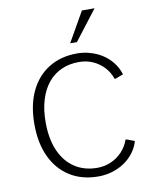

<svg xmlns="http://www.w3.org/2000/svg" viewBox="-103 -1039 887 1124"><g transform="rotate(-10 341.0 -477.0)"><path d="M390.1 9.8Q293.9 9.8 222.7 -34.2Q151.4 -78.1 112.3 -160.2Q73.2 -242.2 73.2 -355.5Q73.2 -469.7 112.3 -551.5Q151.4 -633.3 222.7 -677.2Q293.9 -721.2 390.1 -721.2Q423.3 -721.2 454.6 -713.9Q485.8 -706.5 514.2 -692.6Q542.5 -678.7 566.2 -658.4Q589.8 -638.2 607.4 -612.1Q625 -585.9 634.8 -554.2L588.9 -536.6H582Q568.8 -576.2 541 -606.2Q513.2 -636.2 475.1 -653.1Q437 -669.9 393.1 -669.9Q335 -669.9 288.3 -648.9Q241.7 -627.9 208.7 -587.6Q175.8 -547.4 158 -489Q140.1 -430.7 140.1 -355.5Q140.1 -255.9 171.4 -185.5Q202.6 -115.2 259.3 -78.1Q315.9 -41 393.1 -41Q436.5 -41 474.6 -57.9Q512.7 -74.7 541 -105Q569.3 -135.3 583 -174.8H589.8L635.7 -157.2Q626 -125 608.2 -98.6Q590.3 -72.3 566.4 -52.2Q542.5 -32.2 514.2 -18.3Q485.8 -4.4 454.3 2.7Q422.9 9.8 390.1 9.8ZM361.8 -786.6 462.9 -963.9H538.1L401.9 -786.6Z"/></g></svg>

Font: Comme ExtraLight
Style: Regular
Weight: 250
Version: Version 1.000;gftools[0.9.27]